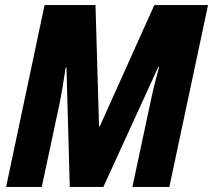

<svg xmlns="http://www.w3.org/2000/svg" viewBox="-20 -734 837 754"><path d="M4 0 155 -714H355L369 -238H372L586 -714H797L645 0H500L574 -347Q582 -385 590.5 -416Q599 -447 605 -472H602L386 0H254L241 -469H238Q232 -432 226 -394Q220 -356 213 -323L144 0Z"/></svg>

Font: Noto Sans Condensed ExtraBold
Style: Italic
Weight: 800
Width: 3
Italic angle: -12°
Designer: Monotype Design Team
Foundry: Monotype Imaging Inc.
Version: Version 2.013; ttfautohint (v1.8.4.7-5d5b)